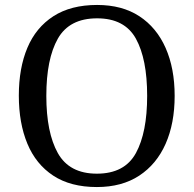

<svg xmlns="http://www.w3.org/2000/svg" viewBox="-20 -745 782 775"><path d="M371 10Q265 10 195 -36Q125 -82 90.5 -165Q56 -248 56 -359Q56 -470 90.5 -552Q125 -634 195.5 -679.5Q266 -725 372 -725Q473 -725 542.5 -679.5Q612 -634 648.5 -551.5Q685 -469 685 -358Q685 -247 648.5 -164.5Q612 -82 542 -36Q472 10 371 10ZM371 -44Q483 -44 528.5 -127Q574 -210 574 -358Q574 -507 528.5 -589Q483 -671 372 -671Q260 -671 213.5 -589Q167 -507 167 -358Q167 -210 213.5 -127Q260 -44 371 -44Z"/></svg>

Font: Noto Serif Ahom
Style: Regular
Weight: 400
Designer: Monotype Design Team
Foundry: Monotype Imaging Inc.
Version: Version 2.007; ttfautohint (v1.8.4.7-5d5b)